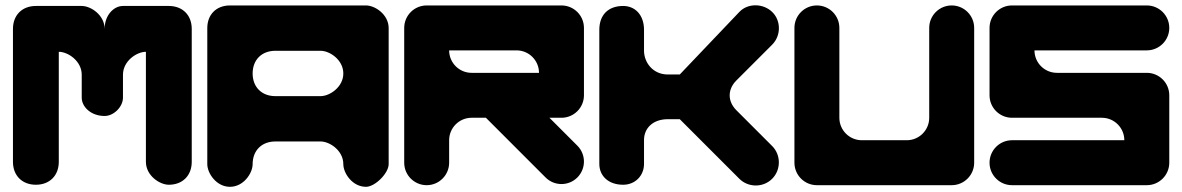

<svg xmlns="http://www.w3.org/2000/svg" viewBox="-20 -715 4562 741"><path d="M206.9 -515.1C242.3 -515.1 295.4 -479.7 295.4 -426.6V-338.2C295.4 -302.8 330.8 -267.4 383.8 -267.4C419.2 -267.4 454.6 -302.8 454.6 -338.2V-426.6C454.6 -479.7 507.7 -515.1 543.1 -515.1V-90.5C543.1 -37.4 596.2 -2 631.5 -2C684.6 -2 720 -37.4 720 -90.5V-603.5C720 -656.6 684.6 -692 631.5 -692H454.6C419.2 -692 383.8 -656.6 383.8 -603.5C383.8 -656.6 330.8 -692 295.4 -692H118.5C65.4 -692 30 -656.6 30 -603.5V-90.5C30 -37.4 65.4 -2 118.5 -2C171.5 -2 206.9 -37.4 206.9 -90.5Z M955 -81.5C955 -134 990 -169 1042.5 -169H1217.5C1252.5 -169 1305 -134 1305 -81.5C1305 -46.5 1340 6 1392.5 6C1427.5 6 1480 -46.5 1480 -81.5V-606.5C1480 -659 1427.5 -694 1392.5 -694H867.5C815 -694 780 -659 780 -606.5V-81.5C780 -46.5 815 6 867.5 6C920 6 955 -46.5 955 -81.5ZM1217.5 -344H1042.5C990 -344 955 -379 955 -431.5C955 -484 990 -519 1042.5 -519H1217.5C1252.5 -519 1305 -484 1305 -431.5C1305 -379 1252.5 -344 1217.5 -344Z M1973.5 -520.6C2021.4 -520.6 2060.2 -481.8 2060.2 -433.9H1800.1C1752.2 -433.9 1713.4 -472.7 1713.4 -520.6ZM1540 -607.3V-87C1540 -39.2 1578.8 -0.3 1626.7 -0.3C1674.6 -0.3 1713.4 -39.2 1713.4 -87V-173.8C1713.4 -221.6 1752.2 -260.5 1800.1 -260.5H1855.3L2085.6 -30.1C2119.5 3.8 2174.4 3.8 2208.3 -30.1C2242.1 -64 2242.1 -118.9 2208.3 -152.7L2100.5 -260.5H2146.9C2194.8 -260.5 2233.7 -299.3 2233.7 -347.2V-607.3C2233.7 -655.2 2194.8 -694 2146.9 -694H1626.7C1578.8 -694 1540 -655.2 1540 -607.3Z M2465.5 -600C2465.5 -657.5 2431 -692 2385 -692C2327.5 -692 2293 -657.5 2293 -600V-82.5C2293 -36.5 2327.5 -2 2385 -2C2431 -2 2465.5 -36.5 2465.5 -82.5V-174.5C2465.5 -220.5 2500 -255 2557.5 -255H2603.5L2833.5 -25C2849.9 -8.6 2871.6 0 2893.5 0.8C2917.6 1.7 2941.9 -6.9 2960 -25C2994.5 -59.5 2994.5 -117 2960 -151.5L2822 -289.5C2787.5 -324 2787.5 -370 2822 -404.5L2960 -542.5C2994.5 -577 2995.1 -635.1 2960 -669C2942.7 -685.7 2919.2 -694.4 2896 -694.5C2872.9 -694.7 2850 -686.3 2833.5 -669L2603.5 -427.5H2557.5C2500 -427.5 2465.5 -473.5 2465.5 -519.5Z M3219.4 -607.3C3219.4 -655.2 3180.6 -694 3132.7 -694C3084.8 -694 3046 -655.2 3046 -607.3V-87C3046 -39.2 3084.8 -0.3 3132.7 -0.3H3652.9C3700.8 -0.3 3739.7 -39.2 3739.7 -87V-607.3C3739.7 -655.2 3700.8 -694 3652.9 -694C3605.1 -694 3566.2 -655.2 3566.2 -607.3V-260.5C3566.2 -212.6 3527.4 -173.8 3479.5 -173.8H3306.1C3258.2 -173.8 3219.4 -212.6 3219.4 -260.5Z M4405.9 -694H3885.7C3837.8 -694 3799 -655.2 3799 -607.3V-347.2C3799 -299.3 3837.8 -260.5 3885.7 -260.5H4232.5C4280.4 -260.5 4319.2 -221.6 4319.2 -173.8H3885.7C3837.8 -173.8 3799 -134.9 3799 -87C3799 -39.2 3837.8 -0.3 3885.7 -0.3H4405.9C4453.8 -0.3 4492.7 -39.2 4492.7 -87V-347.2C4492.7 -395.1 4453.8 -433.9 4405.9 -433.9H4059.1C4011.2 -433.9 3972.4 -472.7 3972.4 -520.6H4405.9C4453.8 -520.6 4492.7 -559.4 4492.7 -607.3C4492.7 -655.2 4453.8 -694 4405.9 -694Z"/></svg>

Font: OpenLukyanov
Style: Regular
Weight: 400
Designer: Michail Lukyanov
Foundry: book-let.ru
Version: Version 2.1